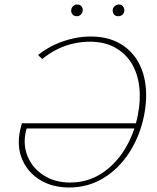

<svg xmlns="http://www.w3.org/2000/svg" viewBox="-20 -826 696 852"><path d="M287 6Q213 6 158.5 -27Q104 -60 79 -117.5Q54 -175 69 -247Q71 -257 74 -267Q77 -277 77 -280L103 -268Q102 -266 99.5 -259.5Q97 -253 95 -244Q81 -183 103 -131Q125 -79 174.5 -47.5Q224 -16 291 -16Q367 -16 428.5 -55Q490 -94 532 -161Q574 -228 591 -312Q605 -381 598 -441Q591 -501 563.5 -545.5Q536 -590 489.5 -615.5Q443 -641 378 -641Q345 -641 309 -633.5Q273 -626 237.5 -609Q202 -592 167 -564L149 -582Q187 -612 226.5 -629.5Q266 -647 305.5 -655.5Q345 -664 382 -664Q453 -664 504.5 -637Q556 -610 586.5 -562.5Q617 -515 625.5 -451Q634 -387 619 -312Q600 -220 553 -148Q506 -76 438 -35Q370 6 287 6ZM86 -256 77 -279H590L585 -256ZM320 -754Q313 -754 307 -757.5Q301 -761 298 -767.5Q295 -774 296 -781Q297 -792 304.5 -799Q312 -806 323 -806Q331 -806 336.5 -802.5Q342 -799 345 -792.5Q348 -786 347 -779Q346 -768 338.5 -761Q331 -754 320 -754ZM505 -754Q497 -754 491 -757.5Q485 -761 482.5 -767.5Q480 -774 480 -781Q481 -792 489 -799Q497 -806 507 -806Q515 -806 520.5 -802.5Q526 -799 529 -792.5Q532 -786 532 -779Q531 -768 523.5 -761Q516 -754 505 -754Z"/></svg>

Font: Ysabeau Infant Thin
Style: Italic
Weight: 250
Italic angle: -12°
Designer: Christian Thalmann (Catharsis Fonts)
Version: Version 2.001;gftools[0.9.30]; featfreeze: ss01,ss02,lnum